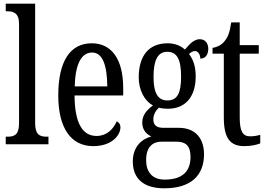

<svg xmlns="http://www.w3.org/2000/svg" viewBox="-20 -780 1445 1038"><path d="M11 0H242V-41H233C194 -41 170 -52 170 -115V-760H11V-719H21C52 -719 83 -710 83 -651V-115C83 -52 59 -41 21 -41H11Z M484 10C586 10 631 -50 631 -91C631 -109 622 -119 611 -124C592 -81 557 -45 502 -45C426 -45 384 -114 383 -264H646V-304C646 -462 582 -546 476 -546C361 -546 295 -452 295 -264C295 -90 362 10 484 10ZM560 -313H384C387 -430 418 -496 478 -496C537 -496 559 -422 560 -313Z M868 238C1014 238 1083 167 1083 54C1083 -23 1044 -89 946 -89H863C830 -89 809 -101 809 -134C809 -164 825 -185 839 -198C850 -194 874 -192 887 -192C989 -192 1038 -265 1038 -366C1038 -427 1022 -461 1002 -488C1012 -497 1021 -504 1035 -504C1050 -504 1063 -485 1063 -463C1093 -463 1106 -488 1106 -516C1106 -544 1091 -568 1060 -568C1022 -568 995 -528 980 -512C957 -532 927 -546 887 -546C782 -546 730 -476 730 -361C730 -295 760 -235 807 -210C775 -187 749 -158 749 -118C749 -75 774 -54 798 -42C746 -29 698 14 698 93C698 184 754 238 868 238ZM885 -237C833 -237 810 -278 810 -364C810 -455 833 -500 884 -500C938 -500 959 -457 959 -365C959 -277 939 -237 885 -237ZM870 191C800 191 770 146 770 86C770 8 812 -14 852 -14H934C983 -14 1010 7 1010 68C1010 136 977 191 870 191Z M1301 10C1340 10 1370 2 1387 -5V-51C1369 -46 1353 -43 1331 -43C1292 -43 1276 -72 1276 -144V-490H1379V-536H1276V-659H1230C1222 -603 1212 -580 1196 -560C1180 -539 1160 -527 1129 -521V-490H1190V-145C1190 -30 1226 10 1301 10Z"/></svg>

Font: Noto Serif Lao ExtCond
Style: Regular
Weight: 400
Width: 2
Designer: Monotype Design Team
Foundry: Monotype Imaging Inc.
Version: Version 2.004